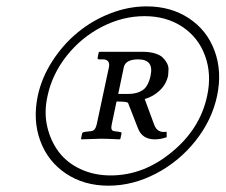

<svg xmlns="http://www.w3.org/2000/svg" viewBox="-20 -608 711 605"><path d="M509.8 -370.1Q503.9 -342.3 483.4 -323Q462.9 -303.7 436 -295.9L466.3 -213.9Q476.1 -188 504.9 -192.9L505.4 -175.8Q486.8 -168.9 467.8 -168.9Q427.7 -168.9 414.6 -204.1L383.3 -284.2Q378.9 -288.1 347.2 -288.1L332 -215.8Q327.6 -196.3 339.4 -194.8L353 -192.9Q362.3 -191.9 362.8 -189.5Q363.3 -188.5 362.8 -187L359.4 -170.9L356.9 -168.9Q316.4 -170.9 298.3 -170.9L236.8 -168.9L235.4 -170.9L238.8 -188Q239.7 -191.4 250 -192.9L267.6 -194.8Q280.3 -196.3 284.7 -215.8L323.2 -396Q325.7 -408.2 320.6 -414.6Q315.4 -420.9 305.7 -420.9H294.4Q289.6 -420.9 288.3 -422.1Q287.1 -423.3 287.6 -425.8L291 -442.9L293.5 -444.8H429.7Q451.2 -444.8 467.5 -439.9Q483.9 -435.1 492.2 -427.2Q500.5 -419.4 505.9 -409.4Q511.2 -399.4 511 -389.4Q510.7 -379.4 509.8 -370.1ZM454.6 -370.1Q465.3 -420.9 415.5 -420.9Q375.5 -420.9 370.1 -396L352.5 -312H384.3Q411.1 -312 429.2 -323.7Q447.3 -335.4 454.6 -370.1ZM321.8 -22.9Q244.6 -22.9 187.5 -61.3Q130.4 -99.6 106.7 -164.8Q83 -230 99.1 -306.2Q111.3 -363.3 145 -415.5Q178.7 -467.8 224.6 -505.6Q270.5 -543.5 327.4 -565.7Q384.3 -587.9 441.9 -587.9Q518.6 -587.9 575.4 -550.3Q632.3 -512.7 656.2 -447.8Q680.2 -382.8 664.1 -306.2Q647.9 -229.5 596.2 -164.3Q544.4 -99.1 471.4 -61Q398.4 -22.9 321.8 -22.9ZM435.5 -557.1Q366.7 -557.1 301.5 -523.7Q236.3 -490.2 190.4 -432.4Q144.5 -374.5 129.9 -306.2Q118.2 -254.4 128.9 -208.7Q139.6 -163.1 165.5 -128.9Q191.4 -94.7 234.1 -75Q276.9 -55.2 328.6 -55.2Q432.6 -55.2 521.5 -128.9Q610.8 -202.1 632.8 -306.2Q647.5 -374.5 626 -432.6Q605 -490.2 554.4 -523.7Q503.9 -557.1 435.5 -557.1Z"/></svg>

Font: Linux Biolinum G
Style: Italic
Weight: 400
Italic angle: -12°
Designer: Philipp H. Poll
Foundry: Philipp H. Poll
Version: Version 0.5.1